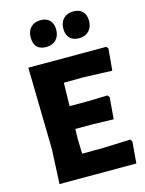

<svg xmlns="http://www.w3.org/2000/svg" viewBox="-129 -951 779 1028"><g transform="rotate(-15 261.0 -437.0)"><path d="M199 -874Q231 -874 249 -855.5Q267 -837 267 -804Q267 -769 247 -748Q227 -727 193 -727Q124 -727 124 -798Q124 -833 144 -853.5Q164 -874 199 -874ZM380 -874Q413 -874 431 -855.5Q449 -837 449 -804Q449 -769 429 -748Q409 -727 375 -727Q341 -727 323 -745.5Q305 -764 305 -798Q305 -833 325.5 -853.5Q346 -874 380 -874ZM497 -132 506 -120 496 0H70L79 -191L70 -645H502L511 -633L500 -513L343 -519L233 -518L230 -389H336L441 -392L450 -380L440 -260L325 -263H228L227 -207L229 -126H335Z"/></g></svg>

Font: Alegreya Sans SC ExtraBold
Style: Regular
Weight: 800
Designer: Juan Pablo del Peral
Foundry: Huerta Tipografica
Version: Version 2.007